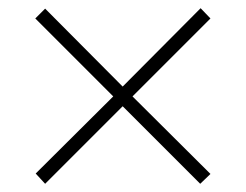

<svg xmlns="http://www.w3.org/2000/svg" viewBox="-20 -592 599 468"><path d="M90 -144 67 -169 256 -357 66 -547 90 -571 279 -381 469 -572 493 -547 303 -357 493 -168 468 -144 279 -333Z"/></svg>

Font: Noto Serif Gujarati ExtraLight
Style: Regular
Weight: 250
Version: Version 2.102